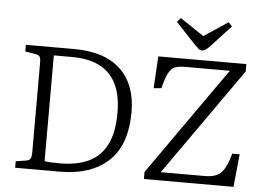

<svg xmlns="http://www.w3.org/2000/svg" viewBox="-59 -1008 1506 1089"><g transform="rotate(5 693.5 -464.0)"><path d="M65 0V-37L123 -46Q141 -49 147.5 -59Q154 -69 154 -97V-606Q154 -630 148 -640Q142 -650 120 -653L65 -662V-700H340Q513 -700 604 -614.5Q695 -529 695 -372Q695 -184 595.5 -92Q496 0 321 0ZM316 -47Q411 -47 478 -78Q545 -109 580.5 -178Q616 -247 616 -362Q616 -654 332 -654H228V-52Q241 -49 266.5 -48Q292 -47 316 -47ZM798 0V-40L1230 -654H973Q938 -654 916.5 -645Q895 -636 880.5 -607.5Q866 -579 852 -522L808 -518L819 -700H1320V-658L890 -47H1140Q1182 -47 1208 -59Q1234 -71 1251.5 -101.5Q1269 -132 1285 -187H1327L1308 0ZM1062 -755Q1052 -755 1044.5 -761Q1037 -767 1022 -782L907 -904L927 -928L1063 -837L1200 -928L1220 -905L1100 -776Q1079 -755 1062 -755Z"/></g></svg>

Font: Literata 12pt Light
Style: Regular
Weight: 300
Designer: Latin by Veronika Burian and Jose Scaglione. Greek by Irene Vlachou. Cyrillic by Vera Evstafieva.
Foundry: TypeTogether
Version: Version 3.002